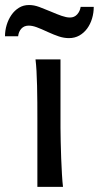

<svg xmlns="http://www.w3.org/2000/svg" viewBox="-63 -730 387 750"><path d="M173.3 -231.9Q173.3 -208.5 174.1 -176.5Q174.8 -144.5 176 -111.8Q177.2 -79.1 179 -49.3Q180.7 -19.5 183.1 0H83V-258.8Q83 -294.4 82.8 -329.1Q82.5 -363.8 81.8 -394.8Q81.1 -425.8 79.6 -452.4Q78.1 -479 75.7 -498H173.3ZM-43.5 -588.4Q-43.5 -610.8 -36.9 -632.6Q-30.3 -654.3 -18.3 -671.6Q-6.3 -689 11 -699.7Q28.3 -710.4 50.3 -710.4Q60.5 -710.4 70.3 -708.5Q80.1 -706.5 90.1 -702.9Q100.1 -699.2 111.1 -694.6Q122.1 -689.9 134.8 -685.1Q147.9 -679.7 158.4 -675.3Q168.9 -670.9 178 -668Q187 -665 194.8 -663.3Q202.6 -661.6 210.4 -661.6Q227.5 -661.6 238.5 -673.8Q249.5 -686 252 -703.1H303.2Q303.2 -679.7 296.6 -657.7Q290 -635.7 277.6 -618.7Q265.1 -601.6 247.1 -591.3Q229 -581.1 206.5 -581.1Q187 -581.1 167.2 -587.6Q147.5 -594.2 125 -604.5Q96.7 -617.7 79.8 -623.8Q63 -629.9 49.3 -629.9Q31.2 -629.9 20.5 -618.2Q9.8 -606.4 7.8 -588.4Z"/></svg>

Font: Andika Basic
Style: Regular
Weight: 400
Designer: Annie Olsen & Victor Gaultney
Foundry: SIL International
Version: Version 1.000